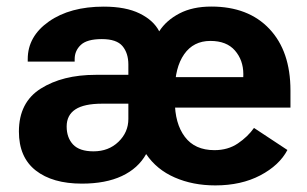

<svg xmlns="http://www.w3.org/2000/svg" viewBox="-20 -550 934 585"><path d="M183.1 -164.6Q183.1 -130.6 202.6 -109.7Q222.2 -88.9 264.9 -88.9Q310.8 -88.9 340.9 -117.9Q371.1 -147 371.1 -187.5V-234.1H291.5Q236.3 -234.1 209.7 -216.7Q183.1 -199.2 183.1 -164.6ZM37.6 -149.2Q37.6 -238 104.1 -280Q170.7 -322 271.5 -322H371.1V-353.5Q371.1 -387.9 353.3 -409.4Q335.4 -430.9 290.3 -430.9Q245.1 -430.9 226.3 -413.2Q207.5 -395.5 207.5 -369.9V-362.3H64.5V-369.9Q64.5 -439.2 129 -484.5Q193.6 -529.8 296.1 -529.8Q363.3 -529.8 405.6 -508.9Q448 -488 465.1 -454.6Q486.3 -487.8 526.5 -508.9Q566.7 -530 624 -530Q736.6 -530 800.8 -462Q865 -394 865 -274.2V-222.2H467.3V-314.9H721.2L721.4 -324.5Q721.2 -366.9 695.8 -396.1Q670.4 -425.3 621.1 -425.3Q569.3 -425.3 541 -384.6Q512.7 -344 512.7 -273.4V-242.4Q512.7 -173.6 543.2 -133.1Q573.7 -92.5 633.3 -92.5Q674.6 -92.5 704.8 -113Q735.1 -133.5 753.9 -160.2L855.7 -93Q831.3 -46.4 773.1 -15.7Q714.8 14.9 636 14.9Q567.6 14.9 512.5 -9.2Q457.3 -33.2 425.3 -80.6Q400.9 -36.9 351.4 -13.7Q302 9.5 229.5 9.5Q140.1 9.5 88.9 -30.6Q37.6 -70.8 37.6 -149.2Z"/></svg>

Font: RobotoFlex
Style: Regular
Weight: 400
Designer: Berlow after Robertson
Foundry: Google
Version: Version 2.136